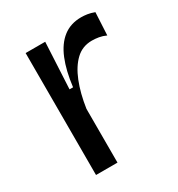

<svg xmlns="http://www.w3.org/2000/svg" viewBox="-134 -617 652 705"><g transform="rotate(-30 192.0 -264.5)"><path d="M70 0V-270V-517H153L143 -321H158Q166 -387 185 -433.5Q204 -480 235.5 -504.5Q267 -529 312 -529Q324 -529 337.5 -527Q351 -525 367 -519L362 -423Q347 -430 332 -432.5Q317 -435 303 -435Q263 -435 235 -408.5Q207 -382 188.5 -335.5Q170 -289 161 -228V0Z"/></g></svg>

Font: Bricolage Grotesque 36pt
Style: Regular
Weight: 400
Designer: Mathieu Triay
Foundry: Atelier Triay
Version: Version 1.001;gftools[0.9.33.dev8+g029e19f]